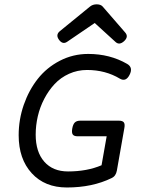

<svg xmlns="http://www.w3.org/2000/svg" viewBox="-20 -833 640 864"><path d="M64 -224.6Q64 -117.7 122.8 -53.5Q181.6 10.7 280.8 10.7Q395.5 10.7 482.4 -31.7Q501.5 -40.5 505.9 -65.4L539.6 -256.8Q543 -274.9 537.1 -282.5Q531.2 -290 514.6 -290H341.8Q325.2 -290 316.9 -282Q308.6 -273.9 305.2 -254.9Q301.8 -235.8 307.4 -227.8Q313 -219.7 329.6 -219.7H460L437 -89.4Q371.6 -61.5 286.1 -61.5Q217.8 -61.5 179.2 -105.5Q140.6 -149.4 140.6 -227.1Q140.6 -268.6 150.1 -309.8Q159.7 -351.1 179.2 -388.4Q198.7 -425.8 225.8 -454.8Q252.9 -483.9 290.8 -501Q328.6 -518.1 371.6 -518.1Q454.6 -518.1 519.5 -479Q546.4 -463.4 563 -496.1Q580.1 -529.3 552.2 -545.4Q474.6 -590.3 377 -590.3Q308.6 -590.3 249.3 -559.6Q189.9 -528.8 149.9 -478Q109.9 -427.2 86.9 -361.1Q64 -294.9 64 -224.6ZM385.3 -803.7 249.5 -692.9Q229 -676.3 245.6 -653.8Q262.2 -631.3 282.2 -645L406.2 -729.5L500.5 -643.6Q517.6 -628.4 539.1 -648.4Q559.6 -668 543.5 -686.5L441.9 -803.7Q433.1 -813.5 415 -813.5Q397.5 -813.5 385.3 -803.7Z"/></svg>

Font: Courier Prime Sans
Style: Regular
Weight: 300
Italic angle: -10°
Designer: Alan Dague-Greene
Foundry: Quote-Unquote Apps
Version: Version 3.23